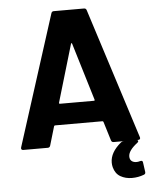

<svg xmlns="http://www.w3.org/2000/svg" viewBox="-59 -749 790 991"><g transform="rotate(-5 335.5 -253.5)"><path d="M493 -10 463 -108Q461 -112 458 -112H212Q209 -112 207 -108L178 -10Q175 0 165 0H38Q32 0 29 -3.5Q26 -7 28 -14L244 -690Q247 -700 257 -700H414Q424 -700 427 -690L643 -14Q644 -12 644 -9Q644 0 633 0H506Q496 0 493 -10ZM247 -221H423Q429 -221 427 -227L337 -524Q336 -528 334 -527.5Q332 -527 331 -524L243 -227Q242 -221 247 -221ZM655 171Q655 179 646 182Q617 193 585 193Q551 193 525 178Q499 163 490 129Q487 117 487 105Q487 52 544 5Q550 0 559 0H623Q633 0 633 6Q633 11 627 15Q580 51 580 81Q580 97 589.5 105Q599 113 615 113Q624 113 633 110Q635 109 639 109Q647 109 648 118L655 168Z"/></g></svg>

Font: Amber EN
Style: Bold
Weight: 700
Designer: Jeremy Tribby
Foundry: Tribby Type
Version: Version 1.408 November 24, 2021